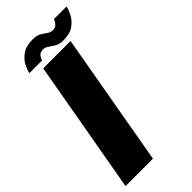

<svg xmlns="http://www.w3.org/2000/svg" viewBox="-264 -862 916 916"><g transform="rotate(-45 193.5 -404.0)"><path d="M-10.5 0 109 -675H293.5L174.5 0ZM272.5 -701Q246 -701 229.5 -710.8Q213 -720.5 200 -730Q187 -739.5 172 -739.5Q152 -739.5 143 -727.5Q134 -715.5 132 -705.5H46Q49.5 -722.5 61.5 -746.8Q73.5 -771 99.8 -789.8Q126 -808.5 171.5 -808.5Q198 -808.5 214 -799Q230 -789.5 242.8 -780.2Q255.5 -771 271.5 -771Q288.5 -771 298.8 -783.2Q309 -795.5 311 -805H396.5Q393 -788 380.8 -763.5Q368.5 -739 342.8 -720Q317 -701 272.5 -701Z"/></g></svg>

Font: Anybody ExtraBold
Style: Italic
Weight: 800
Italic angle: -10°
Designer: Tyler Finck
Foundry: Etcetera Type Company
Version: Version 1.010; ttfautohint (v1.8.3) -l 8 -r 50 -G 200 -x 14 